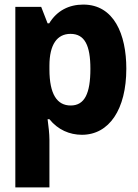

<svg xmlns="http://www.w3.org/2000/svg" viewBox="-20 -579 603 839"><path d="M47 240H196V31C196 7 192 -29 188 -58H196C233 -12 284 10 338 10C457 10 532 -101 532 -279C532 -429 478 -559 344 -559C282 -559 229 -533 195 -477H188L160 -549H47ZM289 -118C230 -118 196 -166 196 -276V-292C196 -385 230 -431 288 -431C350 -431 375 -381 375 -278C375 -171 350 -118 289 -118Z"/></svg>

Font: Noto Sans Mono SemiCondensed ExtraBold
Style: Regular
Weight: 800
Width: 4
Designer: Monotype Design Team
Foundry: Monotype Imaging Inc.
Version: Version 2.014